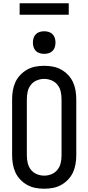

<svg xmlns="http://www.w3.org/2000/svg" viewBox="-20 -1145 540 1173"><path d="M250 8Q223 8 196.5 3Q170 -2 146.5 -15Q123 -28 104 -48Q85 -68 74 -92Q63 -116 58.5 -143Q54 -170 54 -196V-539Q54 -565 58.5 -592Q63 -619 74 -643Q85 -667 104 -687Q123 -707 146.5 -720Q170 -733 196.5 -738Q223 -743 250 -743Q277 -743 303.5 -738Q330 -733 353.5 -720Q377 -707 396 -687Q415 -667 426 -643Q437 -619 441.5 -592Q446 -565 446 -539V-196Q446 -170 441.5 -143Q437 -116 426 -92Q415 -68 396 -48Q377 -28 353.5 -15Q330 -2 303.5 3Q277 8 250 8ZM250 -72Q273 -72 295 -81Q317 -90 331.5 -108.5Q346 -127 351 -150Q356 -173 356 -196V-539Q356 -562 351 -585Q346 -608 331.5 -626.5Q317 -645 295 -654Q273 -663 250 -663Q227 -663 205 -654Q183 -645 168.5 -626.5Q154 -608 149 -585Q144 -562 144 -539V-196Q144 -173 149 -150Q154 -127 168.5 -108.5Q183 -90 205 -81Q227 -72 250 -72ZM250 -816Q236 -816 222.5 -820Q209 -824 199 -834Q189 -844 185 -857.5Q181 -871 181 -885Q181 -899 185 -912.5Q189 -926 199 -936Q209 -946 222.5 -950Q236 -954 250 -954Q264 -954 277.5 -950Q291 -946 301 -936Q311 -926 315 -912.5Q319 -899 319 -885Q319 -871 315 -857.5Q311 -844 301 -834Q291 -824 277.5 -820Q264 -816 250 -816ZM100 -1055V-1125H400V-1055Z"/></svg>

Font: Iosevka Term Curly Medium
Style: Regular
Weight: 500
Designer: Belleve Invis
Foundry: Belleve Invis
Version: Version 32.3.0